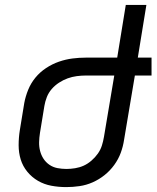

<svg xmlns="http://www.w3.org/2000/svg" viewBox="-20 -755 640 783"><path d="M250 8Q219 8 189.5 2.5Q160 -3 135 -17.5Q110 -32 91.5 -54.5Q73 -77 64.5 -104.5Q56 -132 56 -163Q56 -194 61 -225L79 -335Q84 -362 95 -389Q106 -416 124.5 -438.5Q143 -461 168 -477.5Q193 -494 220.5 -503.5Q248 -513 275.5 -516.5Q303 -520 330 -520H458L493 -735H577L542 -520H598V-447H530L486 -185Q482 -158 472.5 -132Q463 -106 446 -82.5Q429 -59 406.5 -41Q384 -23 358 -11.5Q332 0 304.5 4Q277 8 250 8ZM251 -66Q268 -66 286.5 -69Q305 -72 321.5 -79.5Q338 -87 353 -100Q368 -113 379 -128.5Q390 -144 395.5 -161.5Q401 -179 404 -197L446 -447H330Q312 -447 293 -444.5Q274 -442 256 -435.5Q238 -429 221 -418Q204 -407 191 -392Q178 -377 171 -359Q164 -341 161 -323L143 -213Q140 -194 139.5 -175.5Q139 -157 143.5 -139.5Q148 -122 157.5 -107.5Q167 -93 181.5 -83Q196 -73 214 -69.5Q232 -66 251 -66Z"/></svg>

Font: Iosevka Extended
Style: Italic
Weight: 400
Width: 7
Italic angle: -9°
Monospace: yes
Designer: Belleve Invis
Foundry: Belleve Invis
Version: Version 32.5.0; ttfautohint (v1.8.4)